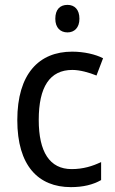

<svg xmlns="http://www.w3.org/2000/svg" viewBox="-20 -758 471 788"><path d="M257 -738C227 -738 207 -720 207 -681C207 -644 228 -625 257 -625C285 -625 306 -644 306 -681C306 -719 286 -738 257 -738ZM271 10C321 10 362 0 395 -19V-93C360 -76 321 -64 274 -64C184 -64 139 -134 139 -266C139 -401 184 -471 277 -471C308 -471 347 -460 376 -448L403 -519C372 -535 325 -546 276 -546C140 -546 51 -455 51 -265C51 -78 137 10 271 10Z"/></svg>

Font: Noto Sans Bengali UI SemiCondensed
Style: Regular
Weight: 400
Width: 4
Designer: Jelle Bosma - Monotype Design Team
Foundry: Monotype Imaging Inc.
Version: Version 2.003